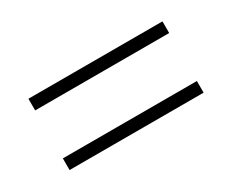

<svg xmlns="http://www.w3.org/2000/svg" viewBox="-45 -500 517 428"><g transform="rotate(-30 214.0 -286.0)"><path d="M41.5 -348.5H386.5V-378.5H41.5ZM41.5 -195H386.5V-225H41.5Z"/></g></svg>

Font: Beautique Display
Style: Regular
Weight: 400
Designer: Nhat-Quang Ngo
Version: Version 1.100;Glyphs 3.2.3 (3260)